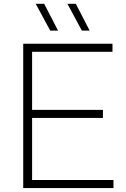

<svg xmlns="http://www.w3.org/2000/svg" viewBox="-20 -964 646 984"><path d="M99 0V-740H556.5V-698.5H144.5V-41.5H561.5V0ZM127.5 -359.5V-401H507.5V-359.5ZM399.5 -807 325.5 -944.5H368.5L439.5 -807ZM237.5 -807 163 -944.5H206.5L277.5 -807Z"/></svg>

Font: Encode Sans SC SemiExpanded ExtraLight
Style: Regular
Weight: 250
Width: 6
Designer: Multiple Designers
Foundry: Impallari Type
Version: Version 3.002